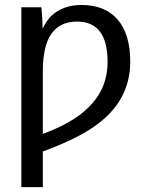

<svg xmlns="http://www.w3.org/2000/svg" viewBox="-20 -558 596 786"><path d="M513.2 -304.7Q513.2 -224.6 476.8 -158.2Q440.4 -91.8 364.7 -39.3Q289.1 13.2 155.3 62V208H67.4V-528.3H149.4Q154.3 -477.1 154.3 -443.4H156.2Q177.7 -490.7 218.5 -514.2Q259.3 -537.6 314 -537.6Q410.2 -537.6 461.7 -477.8Q513.2 -418 513.2 -304.7ZM420.4 -304.7Q420.4 -469.7 295.4 -469.7Q225.6 -469.7 190.4 -419.7Q155.3 -369.6 155.3 -266.1V-9.8Q252.9 -46.4 309.3 -89.8Q365.7 -133.3 393.1 -186.3Q420.4 -239.3 420.4 -304.7Z"/></svg>

Font: Liberation Sans
Style: Regular
Weight: 400
Designer: Steve Matteson
Foundry: Ascender Corporation
Version: Version 2.00.1